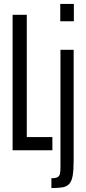

<svg xmlns="http://www.w3.org/2000/svg" viewBox="-20 -763 435 975"><path d="M44 0V-688H116V-67H246V0ZM286 -655V-743H355V-655ZM241 192V142Q263 142 272.5 136.5Q282 131 284.5 119Q287 107 287 86V-510H354V52Q354 101 349 129.5Q344 158 331 171.5Q318 185 296.5 188.5Q275 192 241 192Z"/></svg>

Font: Saira UltraCondensed Medium
Style: Regular
Weight: 500
Width: 1
Designer: Hector Gatti with collaboration of the Omnibus-Type team
Foundry: Omnibus-Type
Version: Version 1.101